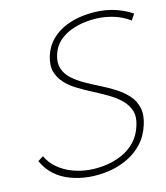

<svg xmlns="http://www.w3.org/2000/svg" viewBox="-81 -778 742 858"><g transform="rotate(-10 289.5 -349.0)"><path d="M563 -643 579 -672Q558 -684 533.5 -692.5Q509 -701 483 -705.5Q457 -710 430 -710Q393 -710 352 -702Q311 -694 274.5 -675.5Q238 -657 211.5 -626.5Q185 -596 175 -552Q166 -509 177 -479.5Q188 -450 212.5 -428Q237 -406 269.5 -390Q302 -374 337.5 -359.5Q373 -345 406 -329Q439 -313 463.5 -292.5Q488 -272 499.5 -244.5Q511 -217 502 -177Q493 -134 468.5 -103.5Q444 -73 410 -54.5Q376 -36 338 -27.5Q300 -19 262 -19Q223 -19 185 -29.5Q147 -40 116 -61.5Q85 -83 67 -115L43 -97Q63 -60 95.5 -35.5Q128 -11 170 0.5Q212 12 257 12Q301 12 345.5 1.5Q390 -9 429 -31.5Q468 -54 496 -89.5Q524 -125 535 -175Q545 -220 534.5 -252.5Q524 -285 499.5 -308Q475 -331 442.5 -348Q410 -365 374.5 -379Q339 -393 306 -408Q273 -423 248 -442Q223 -461 211.5 -487.5Q200 -514 208 -551Q216 -588 239 -612.5Q262 -637 294 -652Q326 -667 360 -673.5Q394 -680 425 -680Q449 -680 474 -676Q499 -672 522 -663.5Q545 -655 563 -643Z"/></g></svg>

Font: Advent Pro ExtraLight
Style: Italic
Weight: 250
Italic angle: -12°
Version: Version 3.000